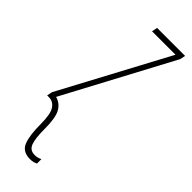

<svg xmlns="http://www.w3.org/2000/svg" viewBox="-288 -545 805 805"><g transform="rotate(45 114.0 -143.0)"><path d="M106 240Q126 240 140 232V206Q124 214 108 214Q79 214 69.5 188Q60 162 60 105Q60 41 44.5 13.5Q29 -14 -1 -22L255 -502L260 -526H94L89 -501H228L-27 -24L-32 0H-22Q4 0 19 22.5Q34 45 34 103Q34 172 48 206Q62 240 106 240Z"/></g></svg>

Font: Noto Sans Display Condensed Thin
Style: Italic
Weight: 250
Width: 3
Italic angle: -12°
Designer: Monotype Design Team
Foundry: Monotype Imaging Inc.
Version: Version 1.900